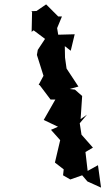

<svg xmlns="http://www.w3.org/2000/svg" viewBox="-20 -762 480 874"><path d="M122 -711 126 -708 124 -617 133 -624 185 -585 152 -535 148 -512 178 -417 156 -376 161 -374 210 -309H232L179 -216L244 -185L212 -171L254 -124L230 -22L270 9L267 36L300 55L354 36L378 64L440 92L426 -10L379 16L369 -70L403 -90L351 -149L343 -201L376 -240L347 -220L354 -325L321 -354L297 -357L337 -368L283 -450L276 -500L275 -552L302 -531L320 -606L245 -604L240 -634L262 -687H245L190 -742L146 -712Z"/></svg>

Font: Asimov Aggro
Style: CondIt
Weight: 500
Designer: Google
Version: Version 2.000980; 2014